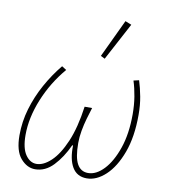

<svg xmlns="http://www.w3.org/2000/svg" viewBox="-85 -824 801 908"><g transform="rotate(10 316.0 -370.0)"><path d="M144 12Q105 12 74.5 -23.5Q44 -59 44 -134Q44 -199 62.5 -261.5Q81 -324 113 -382Q145 -440 186 -490L208 -476Q145 -402 108.5 -312.5Q72 -223 72 -140Q72 -77 93.5 -45.5Q115 -14 146 -14Q180 -14 216 -48Q252 -82 281 -150Q310 -218 324 -320H360Q352 -295 343.5 -265.5Q335 -236 329.5 -205Q324 -174 324 -146Q324 -77 341.5 -45.5Q359 -14 394 -14Q433 -14 469.5 -52.5Q506 -91 530 -160.5Q554 -230 554 -324Q554 -368 547.5 -408Q541 -448 530 -482L556 -488Q567 -453 574.5 -413Q582 -373 582 -326Q582 -220 554 -144.5Q526 -69 482.5 -28.5Q439 12 392 12Q345 12 322.5 -26Q300 -64 302 -130H298Q270 -69 231.5 -28.5Q193 12 144 12ZM378 -560 358 -570 444 -752 474 -740Z"/></g></svg>

Font: Source Sans Variable
Style: Italic
Weight: 200
Italic angle: -11°
Designer: Paul D. Hunt
Foundry: Adobe Systems Incorporated
Version: Version 3.006;hotconv 1.0.111;makeotfexe 2.5.65597